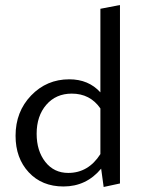

<svg xmlns="http://www.w3.org/2000/svg" viewBox="-20 -738 572 765"><path d="M380 -703 458 -718V-7L393 7L383 -66Q324 5 233 5Q147 5 94.5 -51.5Q42 -108 42 -197Q42 -293 104 -357.5Q166 -422 256 -422Q333 -422 380 -370ZM252 -49Q332 -49 380 -124V-306Q339 -365 266 -365Q203 -365 164.5 -320.5Q126 -276 126 -205Q126 -137 160.5 -93Q195 -49 252 -49Z"/></svg>

Font: EauTest Medium
Style: Regular
Weight: 500
Designer: Christian Thalmann (Catharsis Fonts)
Version: Version 0.001;PS 000.001;hotconv 1.0.88;makeotf.lib2.5.64775